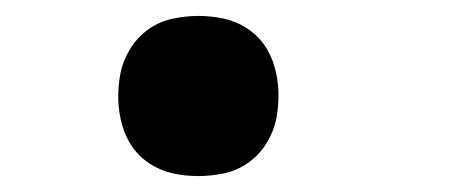

<svg xmlns="http://www.w3.org/2000/svg" viewBox="-20 -209 590 241"><path d="M229 12Q212 12 196.5 8.5Q181 5 168 -3.5Q155 -12 146.5 -24Q138 -36 133.5 -51.5Q129 -67 128.5 -83.5Q128 -100 131 -116Q134 -132 143 -147Q152 -162 166 -172Q180 -182 196.5 -185.5Q213 -189 229 -189Q246 -189 261.5 -185.5Q277 -182 290 -173.5Q303 -165 311.5 -153Q320 -141 324.5 -125.5Q329 -110 329.5 -93.5Q330 -77 327 -61Q324 -45 315 -30Q306 -15 292 -5Q278 5 261.5 8.5Q245 12 229 12Z"/></svg>

Font: Lode Term
Style: Bold Italic
Weight: 700
Italic angle: -11°
Monospace: yes
Designer: Belleve Invis
Foundry: Belleve Invis
Version: Version 29.2.0